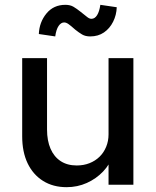

<svg xmlns="http://www.w3.org/2000/svg" viewBox="-20 -766 645 796"><path d="M256 10Q200 10 158.5 -16Q117 -42 94.5 -89Q72 -136 72 -201V-525H175V-229Q175 -183 189.5 -149.5Q204 -116 231.5 -98Q259 -80 298 -80Q327 -80 351 -89.5Q375 -99 392.5 -116Q410 -133 420 -157Q430 -181 430 -209V-525H533V0H430V-110L448 -122Q436 -85 407.5 -55Q379 -25 340 -7.5Q301 10 256 10ZM354 -615Q334 -615 320.5 -623Q307 -631 292 -643Q273 -660 263.5 -666.5Q254 -673 246 -673Q233 -673 223 -658.5Q213 -644 209 -615L141 -625Q143 -674 172.5 -710Q202 -746 251 -746Q271 -746 284.5 -738Q298 -730 313 -718Q333 -702 342 -695Q351 -688 359 -688Q373 -688 382.5 -703Q392 -718 396 -746L464 -736Q463 -704 449 -676Q435 -648 411 -631.5Q387 -615 354 -615Z"/></svg>

Font: Lexend Medium
Style: Regular
Weight: 500
Designer: Bonnie Shaver-Troup, Thomas Jockin
Foundry: Lexend
Version: Version 1.005